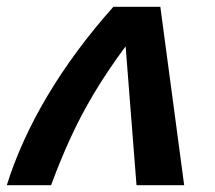

<svg xmlns="http://www.w3.org/2000/svg" viewBox="-39 -544 633 564"><path d="M-19 0Q22 -131 101 -263.5Q180 -396 294 -524H432L502 0H362L330 -408Q276 -335 237 -269.5Q198 -204 168 -138.5Q138 -73 111 0Z"/></svg>

Font: Raleway
Style: Bold Italic
Weight: 700
Italic angle: -12°
Designer: Matt McInerney, Pablo Impallari, Rodrigo Fuenzalida
Foundry: Matt McInerney, Pablo Impallari, Rodrigo Fuenzalida
Version: Version 4.101;RELEASE